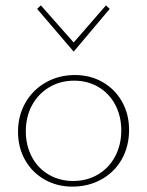

<svg xmlns="http://www.w3.org/2000/svg" viewBox="-20 -691 547 714"><path d="M47 -201Q47 -261 74.5 -309Q102 -357 150.5 -384.5Q199 -412 259 -412Q316 -412 362 -385.5Q408 -359 434 -312.5Q460 -266 460 -208Q460 -147 433 -99Q406 -51 357.5 -24Q309 3 249 3Q192 3 145.5 -23.5Q99 -50 73 -96.5Q47 -143 47 -201ZM431 -206Q431 -259 408.5 -301.5Q386 -344 346 -367.5Q306 -391 256 -391Q204 -391 163 -366.5Q122 -342 99 -299.5Q76 -257 76 -203Q76 -150 98.5 -107.5Q121 -65 161.5 -41.5Q202 -18 252 -18Q304 -18 345 -42.5Q386 -67 408.5 -110Q431 -153 431 -206ZM118 -658 132 -671 254 -533 374 -671 388 -658 254 -499Z"/></svg>

Font: Ysabeau Extralight
Style: Regular
Weight: 200
Designer: Christian Thalmann (Catharsis Fonts)
Version: Version 0.003